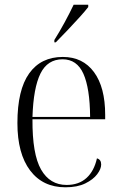

<svg xmlns="http://www.w3.org/2000/svg" viewBox="-20 -786 515 816"><path d="M258 10Q162 10 108 -61.5Q54 -133 54 -263Q54 -404 104 -474Q154 -544 247 -544Q332 -544 379.5 -479.5Q427 -415 427 -298V-279H118Q117 -131 154.5 -65.5Q192 0 263 0Q315 0 347.5 -29.5Q380 -59 392 -113Q410 -108 410 -87Q410 -68 393 -45.5Q376 -23 342.5 -6.5Q309 10 258 10ZM363 -289Q362 -411 334.5 -472.5Q307 -534 246 -534Q182 -534 152 -473.5Q122 -413 118 -289ZM211 -616Q233 -651 255 -691.5Q277 -732 293 -766H355V-756Q342 -739 317.5 -712Q293 -685 266 -656.5Q239 -628 217 -606H211Z"/></svg>

Font: Noto Serif Display SemiCondensed Light
Style: Regular
Weight: 300
Width: 4
Designer: Monotype Design Team
Foundry: Monotype Imaging Inc.
Version: Version 2.009